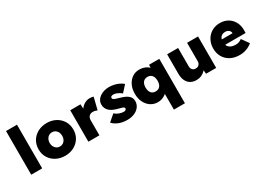

<svg xmlns="http://www.w3.org/2000/svg" viewBox="-8 -1669 3882 2819"><g transform="rotate(-30 1932.5 -260.0)"><path d="M71 0V-740H257V0Z M350 -267Q350 -348 388 -410Q426 -472 493 -508Q560 -544 645 -544Q730 -544 796.5 -508Q863 -472 901 -410Q939 -348 939 -267Q939 -186 901 -124Q863 -62 796.5 -26Q730 10 645 10Q560 10 493 -26Q426 -62 388 -124Q350 -186 350 -267ZM751 -267Q751 -303 737.5 -330Q724 -357 699.5 -372.5Q675 -388 645 -388Q614 -388 590 -372.5Q566 -357 552 -329.5Q538 -302 538 -267Q538 -233 552 -205.5Q566 -178 590 -162.5Q614 -147 645 -147Q675 -147 699.5 -162.5Q724 -178 737.5 -205.5Q751 -233 751 -267Z M1040 0V-533H1214L1224 -358L1185 -388Q1198 -432 1225.5 -467.5Q1253 -503 1292 -523.5Q1331 -544 1374 -544Q1392 -544 1408 -541.5Q1424 -539 1438 -535L1387 -329Q1376 -336 1356 -341.5Q1336 -347 1313 -347Q1293 -347 1277 -340.5Q1261 -334 1250 -322Q1239 -310 1233 -293.5Q1227 -277 1227 -255V0Z M1456 -83 1565 -177Q1597 -148 1637.5 -134Q1678 -120 1709 -120Q1720 -120 1729 -122Q1738 -124 1743.5 -128.5Q1749 -133 1752.5 -138.5Q1756 -144 1756 -151Q1756 -168 1739 -177Q1730 -181 1709.5 -187.5Q1689 -194 1655 -202Q1613 -213 1580 -228.5Q1547 -244 1524 -265Q1502 -286 1489.5 -313.5Q1477 -341 1477 -374Q1477 -414 1495 -445Q1513 -476 1545 -498.5Q1577 -521 1617 -532.5Q1657 -544 1699 -544Q1746 -544 1787.5 -534.5Q1829 -525 1865.5 -507.5Q1902 -490 1931 -465L1835 -359Q1818 -374 1795.5 -387Q1773 -400 1749 -408.5Q1725 -417 1704 -417Q1691 -417 1682 -415Q1673 -413 1667 -409Q1661 -405 1658 -399Q1655 -393 1655 -386Q1655 -377 1660 -369Q1665 -361 1676 -356Q1685 -351 1706.5 -343.5Q1728 -336 1769 -325Q1815 -312 1849 -295Q1883 -278 1904 -256Q1919 -239 1927 -218.5Q1935 -198 1935 -173Q1935 -120 1904.5 -78.5Q1874 -37 1821 -13.5Q1768 10 1700 10Q1617 10 1554 -16Q1491 -42 1456 -83Z M2363 220V-130L2404 -118Q2399 -92 2382 -68.5Q2365 -45 2339.5 -28Q2314 -11 2282.5 -1Q2251 9 2217 9Q2149 9 2096 -26.5Q2043 -62 2012.5 -124Q1982 -186 1982 -267Q1982 -349 2012 -411Q2042 -473 2094 -508.5Q2146 -544 2213 -544Q2250 -544 2283.5 -534.5Q2317 -525 2343 -508Q2369 -491 2386 -468.5Q2403 -446 2407 -420L2368 -412L2377 -533H2550V220ZM2368 -267Q2368 -306 2356 -334Q2344 -362 2321 -376.5Q2298 -391 2266 -391Q2234 -391 2211 -376.5Q2188 -362 2176 -334Q2164 -306 2164 -267Q2164 -229 2176 -201Q2188 -173 2211 -158.5Q2234 -144 2266 -144Q2298 -144 2321 -158.5Q2344 -173 2356 -200.5Q2368 -228 2368 -267Z M2683 -204V-533H2869V-223Q2869 -197 2878 -179Q2887 -161 2903 -151.5Q2919 -142 2942 -142Q2960 -142 2974.5 -147Q2989 -152 2999 -162.5Q3009 -173 3015 -186.5Q3021 -200 3021 -216V-533H3207V0H3035L3025 -108L3060 -120Q3049 -83 3021 -53Q2993 -23 2954 -6Q2915 11 2871 11Q2811 11 2769 -14.5Q2727 -40 2705 -88Q2683 -136 2683 -204Z M3311 -266Q3311 -326 3331 -377Q3351 -428 3387 -465.5Q3423 -503 3472.5 -523.5Q3522 -544 3581 -544Q3639 -544 3686.5 -524Q3734 -504 3768.5 -467Q3803 -430 3821.5 -380Q3840 -330 3838 -270L3837 -228H3417L3394 -321H3688L3670 -301V-320Q3670 -342 3658.5 -358.5Q3647 -375 3628 -384Q3609 -393 3585 -393Q3551 -393 3528.5 -379.5Q3506 -366 3494 -341Q3482 -316 3482 -281Q3482 -241 3498.5 -212Q3515 -183 3547.5 -167Q3580 -151 3627 -151Q3658 -151 3681.5 -159Q3705 -167 3732 -187L3818 -66Q3783 -38 3747.5 -21.5Q3712 -5 3677 2.5Q3642 10 3606 10Q3515 10 3449 -25.5Q3383 -61 3347 -123.5Q3311 -186 3311 -266Z"/></g></svg>

Font: Mach ExtraBold
Style: Regular
Weight: 800
Version: Version 1.002